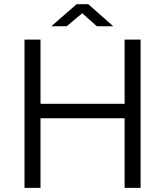

<svg xmlns="http://www.w3.org/2000/svg" viewBox="-20 -916 805 936"><path d="M587.5 -339.5H177.5V0H99.5V-723H177.5V-410H587.5V-723H665.5V0H587.5ZM452 -788 381 -851.5 305 -788H230L353.5 -895.5H410.5L532 -788Z"/></svg>

Font: Public Sans Light
Style: Regular
Weight: 300
Designer: The Public Sans Project Authors: Dan O. Williams and USWDS (Libre Franklin designed by Pablo Impallari and Rodrigo Fuenz
Version: Version 1.007